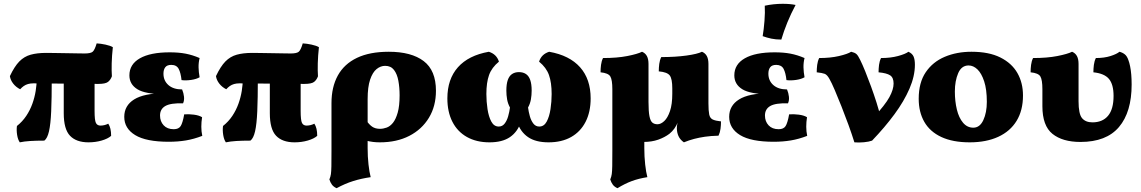

<svg xmlns="http://www.w3.org/2000/svg" viewBox="-20 -739 5997 1009"><path d="M86 -270Q64 -281 49.5 -299.5Q35 -318 32 -339Q56 -390 81.5 -416Q107 -442 141 -451.5Q175 -461 223 -461Q237 -461 266 -460.5Q295 -460 328 -459.5Q361 -459 388 -458.5Q415 -458 425 -458Q457 -458 467.5 -467.5Q478 -477 488 -511Q509 -510 534.5 -504.5Q560 -499 573 -491Q568 -446 567 -406.5Q566 -367 568 -338Q561 -319 547.5 -308.5Q534 -298 496 -298Q410 -298 319.5 -299.5Q229 -301 155 -301Q140 -301 127.5 -297.5Q115 -294 105 -287Q95 -280 86 -270ZM84 9Q74 -5 70 -30Q66 -55 69 -77Q98 -100 118 -130Q138 -160 150 -193.5Q162 -227 167.5 -261Q173 -295 173 -326L252 -325Q252 -222 249 -154Q246 -86 237.5 -49Q229 -12 213 0Q170 0 138.5 2Q107 4 84 9ZM445 9Q381 9 348 -25.5Q315 -60 315 -144V-324H477V-156Q477 -107 484 -93Q491 -79 508 -79Q529 -79 549 -89Q564 -67 564 -25Q547 -10 514.5 -0.5Q482 9 445 9Z M867 6Q748 6 690.5 -29Q633 -64 633 -125Q633 -184 685 -216.5Q737 -249 844 -249V-244Q744 -244 702 -270Q660 -296 660 -343Q660 -401 715 -432.5Q770 -464 872 -464Q919 -464 955.5 -457Q992 -450 1029 -434Q1023 -410 1023.5 -385Q1024 -360 1029 -333Q1012 -323 984.5 -319Q957 -315 934 -318Q930 -356 919 -377Q908 -398 880 -398Q858 -398 848.5 -385.5Q839 -373 839 -352Q839 -315 865 -292Q891 -269 937 -269Q945 -250 947 -230.5Q949 -211 942 -196Q877 -198 849 -182Q821 -166 821 -132Q821 -101 840 -80.5Q859 -60 893 -60Q919 -60 929.5 -76.5Q940 -93 948 -138Q971 -140 998.5 -136.5Q1026 -133 1042 -123Q1038 -98 1038 -73Q1038 -48 1043 -25Q999 -8 957 -1Q915 6 867 6Z M1169 -270Q1147 -281 1132.5 -299.5Q1118 -318 1115 -339Q1139 -390 1164.5 -416Q1190 -442 1224 -451.5Q1258 -461 1306 -461Q1320 -461 1349 -460.5Q1378 -460 1411 -459.5Q1444 -459 1471 -458.5Q1498 -458 1508 -458Q1540 -458 1550.5 -467.5Q1561 -477 1571 -511Q1592 -510 1617.5 -504.5Q1643 -499 1656 -491Q1651 -446 1650 -406.5Q1649 -367 1651 -338Q1644 -319 1630.5 -308.5Q1617 -298 1579 -298Q1493 -298 1402.5 -299.5Q1312 -301 1238 -301Q1223 -301 1210.5 -297.5Q1198 -294 1188 -287Q1178 -280 1169 -270ZM1167 9Q1157 -5 1153 -30Q1149 -55 1152 -77Q1181 -100 1201 -130Q1221 -160 1233 -193.5Q1245 -227 1250.5 -261Q1256 -295 1256 -326L1335 -325Q1335 -222 1332 -154Q1329 -86 1320.5 -49Q1312 -12 1296 0Q1253 0 1221.5 2Q1190 4 1167 9ZM1528 9Q1464 9 1431 -25.5Q1398 -60 1398 -144V-324H1560V-156Q1560 -107 1567 -93Q1574 -79 1591 -79Q1612 -79 1632 -89Q1647 -67 1647 -25Q1630 -10 1597.5 -0.5Q1565 9 1528 9Z M2023 -467Q2142 -467 2206.5 -418Q2271 -369 2271 -262Q2271 -181 2234 -120Q2197 -59 2131 -25Q2065 9 1976 9Q1958 9 1941 7Q1924 5 1904 0V-108Q1919 -85 1935.5 -73.5Q1952 -62 1977 -62Q1994 -62 2012 -68.5Q2030 -75 2045 -93.5Q2060 -112 2070 -147Q2080 -182 2080 -238Q2080 -279 2073.5 -314.5Q2067 -350 2050.5 -371.5Q2034 -393 2004 -393Q1980 -393 1959 -376Q1938 -359 1925 -320.5Q1912 -282 1912 -218V40Q1912 84 1916.5 125Q1921 166 1928 192Q1879 199 1836 212.5Q1793 226 1749 250Q1733 243 1724.5 231.5Q1716 220 1711 204Q1717 190 1719 176Q1721 162 1721.5 134.5Q1722 107 1722 55V-197Q1722 -282 1755.5 -342.5Q1789 -403 1856 -435Q1923 -467 2023 -467Z M2552 9Q2484 9 2434 -19Q2384 -47 2357.5 -99Q2331 -151 2331 -222Q2331 -323 2386.5 -385.5Q2442 -448 2549 -467Q2590 -454 2602 -415Q2564 -384 2550 -344.5Q2536 -305 2536 -245Q2536 -205 2542 -165.5Q2548 -126 2562 -100Q2576 -74 2601 -74Q2620 -74 2632 -89.5Q2644 -105 2650.5 -128Q2657 -151 2660 -174Q2649 -194 2645 -216.5Q2641 -239 2641 -263Q2641 -297 2648.5 -318.5Q2656 -340 2671 -350Q2686 -360 2707 -360Q2729 -360 2744 -350Q2759 -340 2766.5 -318.5Q2774 -297 2774 -263Q2774 -239 2770 -216.5Q2766 -194 2755 -174Q2758 -151 2764.5 -128Q2771 -105 2783 -89.5Q2795 -74 2814 -74Q2839 -74 2853 -100Q2867 -126 2873 -165.5Q2879 -205 2879 -245Q2879 -305 2865 -344.5Q2851 -384 2813 -415Q2825 -454 2866 -467Q2973 -448 3028.5 -385.5Q3084 -323 3084 -222Q3084 -151 3057.5 -99Q3031 -47 2981.5 -19Q2932 9 2863 9Q2795 9 2755 -18.5Q2715 -46 2698 -97Q2681 -148 2681 -217H2734Q2734 -148 2717 -97Q2700 -46 2660 -18.5Q2620 9 2552 9Z M3366 -107V40Q3366 84 3370.5 125Q3375 166 3382 192Q3337 199 3300.5 212.5Q3264 226 3225 250Q3209 243 3200.5 231.5Q3192 220 3187 204Q3193 190 3195 175.5Q3197 161 3197.5 133.5Q3198 106 3198 53V-200ZM3574 9Q3554 -5 3545.5 -24Q3537 -43 3537 -66Q3537 -77 3540 -91Q3543 -105 3551.5 -129.5Q3560 -154 3574 -196H3703Q3703 -157 3707 -137.5Q3711 -118 3725.5 -111Q3740 -104 3769 -101Q3769 -82 3766.5 -62.5Q3764 -43 3756 -26Q3716 -25 3685 -20.5Q3654 -16 3627.5 -9Q3601 -2 3574 9ZM3513 -275Q3513 -324 3500 -342Q3487 -360 3442 -364Q3442 -383 3444.5 -403Q3447 -423 3455 -439Q3529 -439 3587 -447Q3645 -455 3669 -467Q3686 -460 3694.5 -444.5Q3703 -429 3703 -403V-134L3543 -99Q3528 -60 3498 -36Q3473 -17 3439 -5Q3405 7 3361 7Q3281 7 3239.5 -33.5Q3198 -74 3198 -181V-270Q3198 -319 3187.5 -337Q3177 -355 3136 -359Q3136 -378 3138.5 -398Q3141 -418 3149 -434Q3223 -434 3276.5 -444.5Q3330 -455 3354 -467Q3371 -460 3379.5 -444.5Q3388 -429 3388 -403V-204Q3388 -154 3393 -128.5Q3398 -103 3408.5 -94.5Q3419 -86 3435 -86Q3453 -86 3471 -103Q3489 -120 3501 -155.5Q3513 -191 3513 -246Z M4046 6Q3927 6 3869.5 -29Q3812 -64 3812 -125Q3812 -184 3864 -216.5Q3916 -249 4023 -249V-244Q3923 -244 3881 -270Q3839 -296 3839 -343Q3839 -401 3894 -432.5Q3949 -464 4051 -464Q4098 -464 4134.5 -457Q4171 -450 4208 -434Q4202 -410 4202.5 -385Q4203 -360 4208 -333Q4191 -323 4163.5 -319Q4136 -315 4113 -318Q4109 -356 4098 -377Q4087 -398 4059 -398Q4037 -398 4027.5 -385.5Q4018 -373 4018 -352Q4018 -315 4044 -292Q4070 -269 4116 -269Q4124 -250 4126 -230.5Q4128 -211 4121 -196Q4056 -198 4028 -182Q4000 -166 4000 -132Q4000 -101 4019 -80.5Q4038 -60 4072 -60Q4098 -60 4108.5 -76.5Q4119 -93 4127 -138Q4150 -140 4177.5 -136.5Q4205 -133 4221 -123Q4217 -98 4217 -73Q4217 -48 4222 -25Q4178 -8 4136 -1Q4094 6 4046 6ZM4086 -531Q4057 -531 4033.5 -536Q4010 -541 3988 -549Q3994 -584 3997.5 -629Q4001 -674 3999 -709Q4022 -714 4046 -716.5Q4070 -719 4093 -719Q4133 -719 4161 -713Q4136 -666 4117.5 -620.5Q4099 -575 4086 -531Z M4470 9Q4457 -33 4439 -82.5Q4421 -132 4402 -180Q4383 -228 4366.5 -266.5Q4350 -305 4339 -324Q4327 -346 4314 -351Q4301 -356 4272 -359Q4272 -378 4274.5 -398Q4277 -418 4285 -434Q4344 -434 4389 -444.5Q4434 -455 4453 -467Q4471 -463 4480 -455.5Q4489 -448 4500 -425Q4512 -401 4527 -364Q4542 -327 4557.5 -284.5Q4573 -242 4586.5 -199.5Q4600 -157 4608 -121H4570Q4632 -188 4654 -228.5Q4676 -269 4676 -300Q4676 -331 4658 -343Q4640 -355 4597 -359Q4597 -378 4599.5 -398Q4602 -418 4610 -434Q4660 -434 4699 -444.5Q4738 -455 4754 -467Q4774 -458 4781 -442Q4788 -426 4788 -399Q4788 -339 4759.5 -273Q4731 -207 4680.5 -138.5Q4630 -70 4563 0Q4547 6 4520.5 8.5Q4494 11 4470 9Z M5076 9Q4987 9 4927 -19Q4867 -47 4837.5 -98.5Q4808 -150 4808 -220Q4808 -305 4845 -359.5Q4882 -414 4945 -440.5Q5008 -467 5085 -467Q5177 -467 5237 -437Q5297 -407 5326.5 -355.5Q5356 -304 5356 -237Q5356 -159 5322.5 -104Q5289 -49 5226 -20Q5163 9 5076 9ZM5095 -68Q5129 -68 5147.5 -107.5Q5166 -147 5166 -204Q5166 -269 5152 -311.5Q5138 -354 5116.5 -374.5Q5095 -395 5070 -395Q5033 -395 5015.5 -354.5Q4998 -314 4998 -258Q4998 -207 5008.5 -163.5Q5019 -120 5041 -94Q5063 -68 5095 -68Z M5658 7Q5564 7 5511 -35.5Q5458 -78 5458 -181V-270Q5458 -319 5447.5 -337Q5437 -355 5396 -359Q5396 -378 5398.5 -398Q5401 -418 5409 -434Q5483 -434 5536.5 -444.5Q5590 -455 5614 -467Q5631 -460 5639.5 -444.5Q5648 -429 5648 -403V-207Q5648 -140 5666.5 -118Q5685 -96 5721 -96Q5774 -96 5803 -130.5Q5832 -165 5832 -235Q5832 -295 5808 -324Q5784 -353 5726 -359Q5726 -378 5728.5 -398Q5731 -418 5739 -434Q5783 -434 5816 -444.5Q5849 -455 5863 -467Q5879 -463 5891 -453.5Q5903 -444 5910 -423Q5915 -410 5919 -390.5Q5923 -371 5925 -347Q5927 -323 5927 -295Q5927 -150 5860.5 -71.5Q5794 7 5658 7Z"/></svg>

Font: Vollkorn Black
Style: Regular
Weight: 900
Designer: Friedrich Althausen
Foundry: Friedrich Althausen
Version: Version 5.000